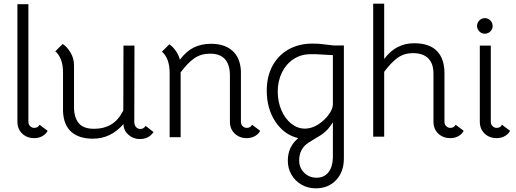

<svg xmlns="http://www.w3.org/2000/svg" viewBox="-20 -749 2817 1048"><path d="M167 -51Q187 -51 196 -68L240 -35Q232 -18 212 -6.5Q192 5 167 5Q127 5 101 -20Q75 -45 75 -85V-726H135V-84Q135 -70 144.5 -60.5Q154 -51 167 -51Z M818 -28Q803 -7 784.5 1.5Q766 10 742 10Q707 10 680.5 -14Q654 -38 654 -72Q585 8 487 8Q412 8 370 -28.5Q328 -65 324 -139V-353Q324 -432 282 -469L322 -509Q346 -494 365 -462Q384 -430 384 -393V-165Q384 -108 409.5 -77Q435 -46 493 -46Q548 -46 587.5 -70Q627 -94 653 -146L654 -500H714L713 -86Q713 -66 722.5 -55.5Q732 -45 746 -45Q764 -45 775 -62Z M1400 -35Q1392 -18 1372 -6.5Q1352 5 1327 5Q1287 5 1261 -20Q1235 -45 1235 -85V-336Q1235 -456 1127 -456Q1076 -456 1040 -430.5Q1004 -405 966 -354V0H906V-351Q906 -430 864 -467L904 -507Q922 -496 938.5 -473Q955 -450 962 -423Q996 -469 1037.5 -489.5Q1079 -510 1132 -510Q1205 -510 1248 -472.5Q1291 -435 1295 -362V-84Q1295 -70 1304.5 -60.5Q1314 -51 1327 -51Q1347 -51 1356 -68Z M1551 128Q1551 52 1608 5Q1531 -13 1483.5 -84.5Q1436 -156 1436 -254Q1436 -331 1467 -389Q1498 -447 1554.5 -479Q1611 -511 1685 -511Q1724 -511 1740 -508L1800 -501H1857V116Q1857 189 1814.5 234Q1772 279 1703 279Q1661 279 1626 259Q1591 239 1571 204.5Q1551 170 1551 128ZM1734 -82Q1762 -104 1779.5 -131Q1797 -158 1797 -180V-448L1706 -453H1673Q1623 -453 1582.5 -426.5Q1542 -400 1519 -353.5Q1496 -307 1496 -249Q1496 -194 1516 -147.5Q1536 -101 1570 -74Q1604 -47 1644 -47Q1690 -47 1734 -82ZM1797 113V-81Q1795 -79 1782.5 -60.5Q1770 -42 1753 -28Q1735 -12 1696 10Q1669 26 1665 29Q1613 62 1613 127Q1613 167 1640.5 194Q1668 221 1708 221Q1748 221 1771.5 193Q1795 165 1797 113Z M2438 -51Q2458 -51 2467 -68L2511 -35Q2503 -18 2483 -6.5Q2463 5 2438 5Q2398 5 2372 -20Q2346 -45 2346 -85V-347Q2346 -402 2317.5 -430.5Q2289 -459 2234 -459Q2186 -459 2150.5 -433.5Q2115 -408 2077 -357V-3H2017V-729H2077V-427Q2140 -513 2241 -513Q2323 -513 2364.5 -471Q2406 -429 2406 -350V-84Q2406 -70 2415.5 -60.5Q2425 -51 2438 -51Z M2691 -51Q2711 -51 2720 -68L2764 -35Q2756 -18 2736 -6.5Q2716 5 2691 5Q2651 5 2625 -20Q2599 -45 2599 -85V-500H2659V-84Q2659 -70 2668.5 -60.5Q2678 -51 2691 -51ZM2584 -607Q2584 -625 2596.5 -637.5Q2609 -650 2626 -650Q2644 -650 2656.5 -637.5Q2669 -625 2669 -607Q2669 -590 2656.5 -577.5Q2644 -565 2626 -565Q2609 -565 2596.5 -577.5Q2584 -590 2584 -607Z"/></svg>

Font: Bellota
Style: Regular
Weight: 400
Designer: Kemie Guaida
Foundry: Kemie Guaida
Version: Version 4.001